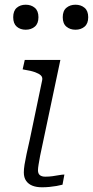

<svg xmlns="http://www.w3.org/2000/svg" viewBox="-20 -791 394 814"><path d="M89 -665Q112 -665 127.5 -678Q143 -691 143 -718Q143 -745 127.5 -758Q112 -771 89 -771Q66 -771 51 -758Q36 -745 36 -718Q36 -691 51 -678Q66 -665 89 -665ZM300 -665Q323 -665 338.5 -678Q354 -691 354 -718Q354 -745 338.5 -758Q323 -771 300 -771Q277 -771 261.5 -758Q246 -745 246 -718Q246 -691 261.5 -678Q277 -665 300 -665ZM158 3Q135 3 118 -3.5Q101 -10 91 -24Q81 -38 81 -60Q81 -74 84 -93Q87 -112 92.5 -137.5Q98 -163 106 -198L159 -452Q161 -464 153 -471.5Q145 -479 128.5 -485Q112 -491 86 -495L76 -497L85 -537H236L161 -182Q154 -152 150 -130Q146 -108 143.5 -93Q141 -78 141 -69Q141 -55 149 -48.5Q157 -42 172 -42Q188 -42 202.5 -44Q217 -46 230.5 -48.5Q244 -51 253 -51L245 -8Q234 -5 219.5 -2.5Q205 0 189.5 1.5Q174 3 158 3Z"/></svg>

Font: Roboto Serif 20pt ExtraLight
Style: Italic
Weight: 250
Italic angle: -10°
Version: Version 1.007